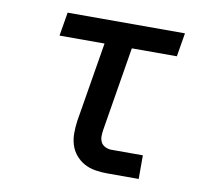

<svg xmlns="http://www.w3.org/2000/svg" viewBox="-65 -601 729 672"><g transform="rotate(10 300.0 -265.0)"><path d="M357 0Q335 0 314 -3.5Q293 -7 275.5 -16.5Q258 -26 244.5 -42Q231 -58 225 -77.5Q219 -97 219 -118.5Q219 -140 222 -162L269 -446H109L123 -530H540L526 -446H366L317 -148Q315 -136 315 -124.5Q315 -113 320 -103.5Q325 -94 335.5 -89Q346 -84 357 -84H469V0Z"/></g></svg>

Font: Iosevka Slab MdExObl
Style: Regular
Weight: 500
Width: 7
Italic angle: -9°
Monospace: yes
Designer: Belleve Invis
Foundry: Belleve Invis
Version: Version 11.1.1; ttfautohint (v1.8.3)